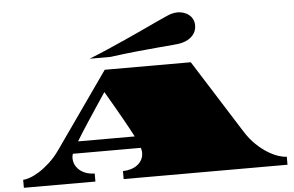

<svg xmlns="http://www.w3.org/2000/svg" viewBox="-59 -1008 1674 1095"><g transform="rotate(-5 778.0 -460.0)"><path d="M472.2 -700.7Q526.4 -722.2 580.8 -745.8Q635.3 -769.5 685.8 -792.2Q736.3 -814.9 781.2 -835.9Q826.2 -856.9 862.1 -873.5Q897.9 -890.1 922.6 -901.1Q947.3 -912.1 957.5 -915Q978 -920.4 995.1 -920.4Q1012.2 -920.4 1028.8 -915Q1045.4 -909.7 1058.6 -899.4Q1071.8 -889.2 1079.8 -873.5Q1087.9 -857.9 1087.9 -837.4Q1087.9 -803.7 1065.4 -779.3Q1043 -754.9 1002.9 -744.6Q987.3 -740.7 953.6 -737.8Q919.9 -734.9 868.4 -730.5Q816.9 -726.1 747.6 -719.2Q678.2 -712.4 591.3 -700.7ZM34.2 -45.9Q48.3 -45.9 72.8 -54.2Q97.2 -62.5 126.5 -80.8Q155.8 -99.1 187.5 -127.9Q219.2 -156.7 248.5 -198.2L552.2 -630.4H1044.9L1311 -209Q1338.9 -165 1371.6 -134Q1404.3 -103 1436.3 -83.5Q1468.3 -64 1496.3 -54.9Q1524.4 -45.9 1543.5 -45.9V0H605.5V-45.9Q627 -45.9 648.2 -51.8Q669.4 -57.6 686.3 -69.6Q703.1 -81.5 713.4 -99.6Q723.6 -117.7 723.6 -142.1Q723.6 -152.3 718.8 -168.9H329.6Q327.1 -162.1 326.2 -156.7Q325.2 -151.4 325.2 -146.5Q325.2 -121.6 335.4 -102.8Q345.7 -84 362.5 -71.3Q379.4 -58.6 400.6 -52.2Q421.9 -45.9 443.8 -45.9V0H34.2ZM689.5 -236.8Q679.2 -256.3 665.5 -282Q651.9 -307.6 633.3 -340.3Q614.7 -373 591.6 -413.6Q568.4 -454.1 539.1 -503.9Q505.4 -453.1 478 -412.1Q450.7 -371.1 429.4 -338.4Q408.2 -305.7 392.3 -280.8Q376.5 -255.9 365.2 -236.8Z"/></g></svg>

Font: Asset
Style: Regular
Weight: 400
Designer: Riccardo De Franceschi
Foundry: Sorkin Type Co.
Version: Version 1.001